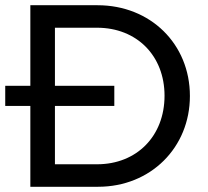

<svg xmlns="http://www.w3.org/2000/svg" viewBox="-20 -714 794 734"><path d="M96 0H355C556 0 706 -150 706 -347C706 -546 555 -694 353 -694H96V-386H0V-309H96ZM190 -86V-309H417V-386H190V-608H351C503 -608 609 -501 609 -348C609 -194 503 -86 351 -86Z"/></svg>

Font: MV Cash
Style: Regular
Weight: 400
Designer: Rodrigo Fuenzalida
Foundry: fragTYPE
Version: Version 1.100;Glyphs 3.1.2 (3151)